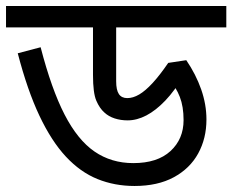

<svg xmlns="http://www.w3.org/2000/svg" viewBox="-30 -642 772 638"><path d="M722 -622V-551H356V-372Q356 -343 365 -329.5Q374 -316 393 -316Q412 -316 432.5 -328Q453 -340 477 -366Q501 -392 529 -433L589 -442Q621 -395 638.5 -345Q656 -295 656 -245Q656 -182 628.5 -132Q601 -82 547.5 -53Q494 -24 417 -24Q351 -24 294 -47Q237 -70 189 -121.5Q141 -173 101 -257.5Q61 -342 29 -465L105 -485Q141 -346 184.5 -261.5Q228 -177 284 -138.5Q340 -100 413 -100Q493 -100 536.5 -140Q580 -180 580 -243Q580 -288 567.5 -320Q555 -352 535 -373L581 -392Q551 -341 519.5 -308Q488 -275 456.5 -258.5Q425 -242 394 -242Q371 -242 351 -248.5Q331 -255 317 -268Q301 -282 290 -307.5Q279 -333 279 -393V-551H-10V-622Z"/></svg>

Font: bangla15
Style: Regular
Weight: 400
Designer: Jelle Bosma - Monotype Design Team
Foundry: Monotype Imaging Inc.
Version: Version 2.006